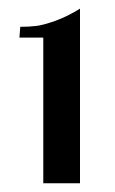

<svg xmlns="http://www.w3.org/2000/svg" viewBox="-20 -769 267 444"><path d="M165 -749V-345.2H80.1V-682.1H24.9L26.9 -707Q47.4 -707 63.7 -709Q80.1 -710.9 108.2 -720.9Q136.2 -731 165 -749Z"/></svg>

Font: Lobster Two
Style: Bold
Weight: 700
Designer: Pablo Impallari
Foundry: Pablo Impallari. www.impallari.com
Version: Version 1.006